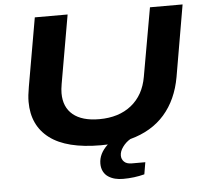

<svg xmlns="http://www.w3.org/2000/svg" viewBox="-58 -749 1071 1008"><g transform="rotate(-5 477.0 -244.5)"><path d="M449.2 12.2Q269.5 12.2 180.2 -55.4Q90.8 -123 90.8 -248Q90.8 -280.3 99.1 -326.2L162.1 -687H335L272 -326.2Q267.1 -297.9 267.1 -277.8Q267.1 -204.1 314.9 -164.6Q362.8 -125 453.1 -125Q556.2 -125 622.3 -177.7Q688.5 -230.5 705.1 -326.2L769 -687H940.9L876 -310.1Q855 -191.9 787.4 -114.5Q719.7 -37.1 606 -6.8Q582 7.3 565.4 30.3Q548.8 53.2 548.8 75.2Q548.8 94.7 562.3 107.9Q575.7 121.1 602.1 121.1H673.8L663.1 184.1Q609.4 198.2 550.8 198.2Q527.8 198.2 508.3 193.4Q488.8 188.5 472.7 178Q456.5 167.5 447.3 149.7Q438 131.8 438 107.9Q438 55.7 485.8 11.2Q473.6 12.2 449.2 12.2Z"/></g></svg>

Font: Archivo Expanded
Style: Bold Italic
Weight: 700
Width: 7
Italic angle: -10°
Designer: Hector Gatti
Foundry: Omnibus-Type
Version: Version 2.001